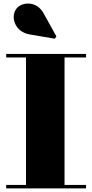

<svg xmlns="http://www.w3.org/2000/svg" viewBox="-20 -1051 514 1071"><path d="M145 -859 286 -835 294.5 -848 222.5 -978C182 -1050.5 97 -1039.5 70 -1000.5C37 -952.5 65.5 -872.5 145 -859ZM14.5 -19.5V0H460V-19.5H340V-730.5H460V-750H14.5V-730.5H125V-19.5Z"/></svg>

Font: Bodoni* 11pt Fatface
Style: Regular
Weight: 900
Version: Version 2.3